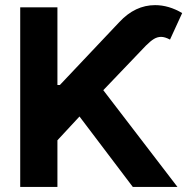

<svg xmlns="http://www.w3.org/2000/svg" viewBox="-20 -736 740 756"><path d="M59.6 -707H206.1V-401.4H215.8L450.2 -649.4Q512.2 -715.8 590.8 -715.8Q644.5 -715.8 697.3 -684.6L649.4 -580.1Q629.4 -590.8 614.3 -590.8Q599.6 -590.8 585.9 -582.5Q572.3 -574.2 554.7 -556.6L386.7 -380.9L678.7 0H502.9L293 -277.3L206.1 -183.6V0H59.6Z"/></svg>

Font: Pretendard
Style: Bold
Weight: 700
Designer: Base glyphs from Inter by Rasmus Andersson; Hangeul glyphs from Noto Sans CJK(Source Han Sans) by Jang Soo-young and Kan
Foundry: Kil Hyung-jin
Version: Version 1.309